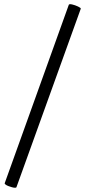

<svg xmlns="http://www.w3.org/2000/svg" viewBox="-20 -739 401 901"><path d="M57 140Q56 142 50 142Q44 142 35.5 139.5Q27 137 19 134Q11 131 6 127Q1 123 2 121L303 -717Q306 -721 319 -718Q332 -715 346 -708.5Q360 -702 359 -698Z"/></svg>

Font: Junicode Cond Medium
Style: Regular
Weight: 500
Width: 3
Designer: Peter S. Baker
Version: Version 2.201